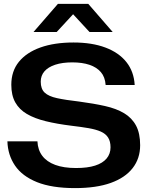

<svg xmlns="http://www.w3.org/2000/svg" viewBox="-20 -956 757 985"><path d="M365 9Q246 9 170 -21.5Q94 -52 57 -106.5Q20 -161 18 -231H172Q174 -187 197 -156.5Q220 -126 263.5 -110Q307 -94 370 -94Q429 -94 468 -106.5Q507 -119 527 -143Q547 -167 547 -200Q547 -231 534.5 -250.5Q522 -270 497 -281Q472 -292 434.5 -298.5Q397 -305 346 -311Q273 -320 215.5 -334Q158 -348 118.5 -371Q79 -394 58.5 -430.5Q38 -467 38 -521Q38 -591 77 -639Q116 -687 187.5 -712.5Q259 -738 357 -738Q452 -738 521 -712Q590 -686 628.5 -637.5Q667 -589 671 -520H522Q519 -561 497.5 -586Q476 -611 439 -623.5Q402 -636 351 -636Q300 -636 263.5 -624Q227 -612 208 -590Q189 -568 189 -537Q189 -500 209 -481Q229 -462 272.5 -452.5Q316 -443 386 -435Q461 -425 519 -412Q577 -399 617 -375Q657 -351 678 -311.5Q699 -272 699 -211Q699 -143 660.5 -93.5Q622 -44 548 -17.5Q474 9 365 9ZM152 -792 277 -936H433L558 -792H439L355 -883L271 -792Z"/></svg>

Font: Mona Sans Expanded SemiBold
Style: Regular
Weight: 600
Width: 7
Designer: Deni Anggara
Foundry: GitHub
Version: Version 2.000